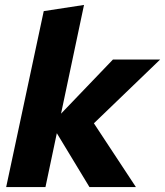

<svg xmlns="http://www.w3.org/2000/svg" viewBox="-20 -757 668 777"><path d="M5 0 157 -712 320 -737 227 -297 437 -516H628L360 -258L530 0H342L210 -218L164 0Z"/></svg>

Font: Red Hat Mono
Style: Bold Italic
Weight: 700
Italic angle: -12°
Monospace: yes
Designer: Pentagram, MCKL
Foundry: Pentagram, MCKL
Version: Version 1.023; ttfautohint (v1.8.3)